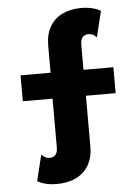

<svg xmlns="http://www.w3.org/2000/svg" viewBox="-55 -697 631 876"><g transform="rotate(-5 260.5 -259.0)"><path d="M170.8 136.1Q142.4 136.1 119.8 130.6Q97.2 125 81.2 115.3L110.4 -4.2Q126.4 14.6 147.9 14.6Q157.6 14.6 166 10.1Q174.3 5.6 179.2 -4.2Q184 -13.9 184 -29.2V-253.5H47.9V-372.2H185.4V-497.2Q185.4 -547.9 205.9 -583Q226.4 -618.1 263.2 -636.1Q300 -654.2 349.3 -654.2Q377.8 -654.2 400.3 -648.6Q422.9 -643.1 438.9 -633.3L409.7 -513.9Q402.1 -523.6 392.4 -528.1Q382.6 -532.6 372.2 -532.6Q362.5 -532.6 354.2 -528.1Q345.8 -523.6 341 -514.2Q336.1 -504.9 336.1 -488.9V-372.2H472.9V-253.5H336.8V-20.8Q336.8 29.2 316 64.6Q295.1 100 258 118.1Q220.8 136.1 170.8 136.1Z"/></g></svg>

Font: Afacad Flux ExtraBold
Style: Regular
Weight: 800
Designer: Kristian Moeller
Foundry: Dicotype
Version: Version 1.100